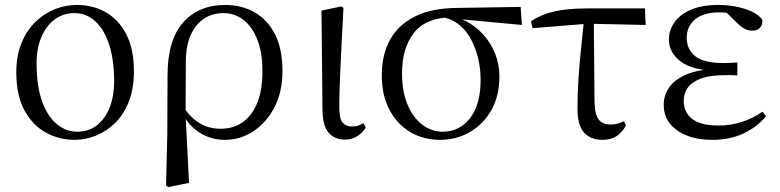

<svg xmlns="http://www.w3.org/2000/svg" viewBox="-20 -551 3155 777"><path d="M281 15Q220 15 166.5 -14Q113 -43 79.5 -103.5Q46 -164 46 -258Q46 -326 67 -377Q88 -428 123 -462Q158 -496 201.5 -513.5Q245 -531 290 -531Q357 -531 409.5 -500.5Q462 -470 492 -410.5Q522 -351 522 -263Q522 -193 501.5 -140.5Q481 -88 446 -53.5Q411 -19 368 -2Q325 15 281 15ZM291 -18Q340 -18 373.5 -45Q407 -72 424.5 -118Q442 -164 442 -221Q442 -306 422.5 -368Q403 -430 366.5 -464Q330 -498 281 -498Q236 -498 201.5 -472.5Q167 -447 147.5 -401Q128 -355 128 -295Q128 -201 151 -139Q174 -77 211.5 -47.5Q249 -18 291 -18Z M652 200 657 -6 658 -245Q658 -389 721 -460Q784 -531 891 -531Q958 -531 1010.5 -501Q1063 -471 1093 -412Q1123 -353 1123 -264Q1123 -179 1090.5 -116.5Q1058 -54 1005 -19.5Q952 15 890 15Q834 15 787.5 -14.5Q741 -44 715 -98H712L726 -113Q752 -74 789 -52Q826 -30 873 -30Q925 -30 963 -57Q1001 -84 1021.5 -136Q1042 -188 1042 -263Q1042 -339 1021 -391.5Q1000 -444 964.5 -471Q929 -498 885 -498Q816 -498 774.5 -447Q733 -396 732 -306L731 -94V-85L745 189L662 206Z M1376 14Q1334 14 1309.5 -14.5Q1285 -43 1285 -112L1281 -508L1361 -525L1370 -519Q1365 -430 1362 -367Q1359 -304 1357 -259Q1355 -214 1354 -180.5Q1353 -147 1353 -118Q1353 -70 1367 -54.5Q1381 -39 1405 -39Q1420 -39 1430.5 -43Q1441 -47 1451 -52L1460 -35Q1451 -17 1428.5 -1.5Q1406 14 1376 14Z M1761 15Q1694 15 1640.5 -16.5Q1587 -48 1556 -107Q1525 -166 1525 -246Q1525 -329 1558 -389.5Q1591 -450 1658.5 -484Q1726 -518 1830 -519L2087 -523L2092 -450L1825 -475L1808 -481Q1705 -480 1656 -419Q1607 -358 1607 -254Q1607 -180 1629.5 -127Q1652 -74 1689.5 -46Q1727 -18 1772 -18Q1839 -18 1882 -72.5Q1925 -127 1925 -228Q1925 -275 1914 -318.5Q1903 -362 1883 -397.5Q1863 -433 1832 -455.5Q1801 -478 1761 -483L1774 -492Q1822 -488 1863 -467Q1904 -446 1935 -412Q1966 -378 1983.5 -334.5Q2001 -291 2001 -241Q2001 -162 1968 -104.5Q1935 -47 1880.5 -16Q1826 15 1761 15Z M2135 -437 2129 -465Q2159 -485 2192 -496Q2225 -507 2267 -512Q2309 -517 2364 -517H2590L2593 -450L2358 -455ZM2418 15Q2371 15 2344 -14Q2317 -43 2317 -112Q2317 -170 2321 -232Q2325 -294 2331.5 -355.5Q2338 -417 2344 -475H2383L2386 -137Q2388 -83 2404.5 -65Q2421 -47 2450 -47Q2466 -47 2479.5 -50.5Q2493 -54 2505 -61L2513 -43Q2498 -15 2475 0Q2452 15 2418 15Z M2862 15Q2804 15 2759.5 -2.5Q2715 -20 2690.5 -51.5Q2666 -83 2666 -127Q2666 -165 2688 -197Q2710 -229 2757.5 -249.5Q2805 -270 2883 -272V-263Q2780 -267 2733.5 -303Q2687 -339 2687 -391Q2687 -428 2709 -460Q2731 -492 2775.5 -511.5Q2820 -531 2887 -531Q2923 -531 2957.5 -524.5Q2992 -518 3020.5 -505Q3049 -492 3065 -472Q3067 -451 3055.5 -439Q3044 -427 3027 -427Q3010 -427 2997 -432.5Q2984 -438 2964 -457L2907 -513L2963 -511L2972 -492Q2946 -496 2928.5 -498.5Q2911 -501 2892 -501Q2827 -501 2793 -472.5Q2759 -444 2759 -398Q2759 -352 2793 -324Q2827 -296 2908 -296Q2920 -296 2933 -296.5Q2946 -297 2964 -298V-246Q2945 -247 2935.5 -247Q2926 -247 2918 -247Q2852 -247 2815 -232.5Q2778 -218 2762.5 -195Q2747 -172 2747 -143Q2747 -96 2781.5 -69.5Q2816 -43 2887 -43Q2937 -43 2982 -57.5Q3027 -72 3066 -99L3080 -81Q3047 -39 2991 -12Q2935 15 2862 15Z"/></svg>

Font: Noto Serif SC
Style: Regular
Weight: 400
Designer: Ryoko NISHIZUKA 西塚涼子 (kana & ideographs); Frank Grießhammer (Latin, Greek & Cyrillic); Wenlong ZHANG 张文龙 (bopomofo); San
Foundry: Adobe
Version: Version 2.002-H1;hotconv 1.1.0;makeotfexe 2.6.0